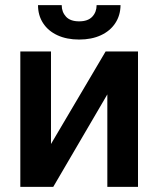

<svg xmlns="http://www.w3.org/2000/svg" viewBox="-20 -732 621 752"><path d="M393.6 -530.3H520.5V0H400.4V-362.3L188.5 0H59.6V-530.3H179.7V-168ZM290 -577.1Q241.2 -577.1 204.8 -594Q168.5 -610.8 148.7 -641.4Q128.9 -671.9 128.9 -711.9H221.7Q221.7 -685.1 238.5 -666.7Q255.4 -648.4 290 -648.4Q324.2 -648.4 341.3 -666.5Q358.4 -684.6 358.4 -711.9H452.1Q451.7 -671.9 431.6 -641.4Q411.6 -610.8 375.2 -594Q338.9 -577.1 290 -577.1Z"/></svg>

Font: WEMIX Pretendard SemiBold
Style: Regular
Weight: 600
Designer: Base glyphs from Inter by Rasmus Andersson; Hangeul glyphs from Noto Sans CJK(Source Han Sans) by Jang Soo-young and Kan
Foundry: Kil Hyung-jin
Version: Version 1.000